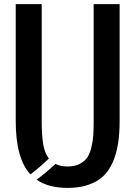

<svg xmlns="http://www.w3.org/2000/svg" viewBox="-20 -895 651 924"><path d="M555.7 -312.5Q555.7 -252.4 548.3 -204.8Q541 -157.2 523.4 -116.2Q505.9 -75.2 477.8 -48.1Q449.7 -21 406.2 -5.9Q362.8 9.3 305.7 9.3Q212.9 9.3 156.2 -30.3Q206.5 -67.9 246.6 -106Q271 -93.8 305.7 -93.8Q339.4 -93.8 363 -106Q386.7 -118.2 399.7 -136.7Q412.6 -155.3 419.9 -186.3Q427.2 -217.3 429 -244.6Q430.7 -272 430.7 -312.5V-875H555.7ZM126.5 -55.7Q55.7 -131.3 55.7 -312.5V-875H180.7V-312.5Q180.7 -247.1 187.5 -203.4Q194.3 -159.7 215.3 -132.3Q176.3 -93.8 126.5 -55.7Z"/></svg>

Font: Oswald
Style: Stencbab
Weight: 400
Designer: Mathieu Le Lay
Foundry: Mathieu Le Lay
Version: Version 1.000